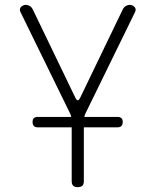

<svg xmlns="http://www.w3.org/2000/svg" viewBox="-20 -760 640 790"><path d="M300 10Q287 10 281 4Q275 -2 275 -15V-236H136Q125 -236 119.5 -241.5Q114 -247 114 -258Q114 -269 119.5 -274Q125 -279 136 -279H273V-280Q271 -289 266 -298L64 -711Q61 -717 62 -722.5Q63 -728 66.5 -731.5Q70 -735 75 -737.5Q80 -740 86 -740Q94 -740 102 -735.5Q110 -731 115 -721L291 -356Q296 -347 300 -347Q304 -347 309 -356L485 -721Q490 -731 498 -735.5Q506 -740 514 -740Q520 -740 525 -737.5Q530 -735 533.5 -731.5Q537 -728 538 -722.5Q539 -717 536 -711L334 -298Q329 -289 327 -280V-279H463Q474 -279 479.5 -274Q485 -269 485 -258Q485 -247 479.5 -241.5Q474 -236 463 -236H325V-15Q325 -2 319 4Q313 10 300 10Z"/></svg>

Font: Maple Mono Thin
Style: Regular
Weight: 250
Monospace: yes
Designer: subframe7536
Version: Version 7.000